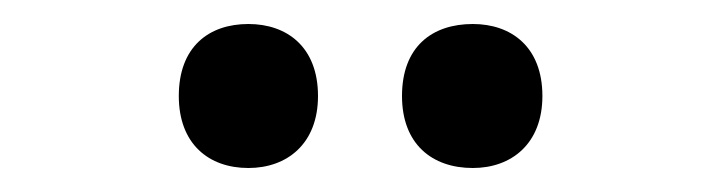

<svg xmlns="http://www.w3.org/2000/svg" viewBox="-20 -761 601 160"><path d="M129 -681C129 -641 154 -621 187 -621C219 -621 245 -641 245 -681C245 -722 219 -741 187 -741C154 -741 129 -722 129 -681ZM315 -681C315 -641 340 -621 374 -621C406 -621 432 -641 432 -681C432 -722 406 -741 374 -741C340 -741 315 -722 315 -681Z"/></svg>

Font: Noto Sans Devanagari UI SemiCondensed SemiBold
Style: Regular
Weight: 600
Width: 4
Designer: Jelle Bosma - Monotype Design Team
Foundry: Monotype Imaging Inc.
Version: Version 2.004